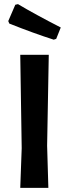

<svg xmlns="http://www.w3.org/2000/svg" viewBox="-20 -909 335 929"><path d="M67 -889Q149 -840 274 -776L252 -721L240 -717Q143 -748 25 -795L20 -807L54 -886ZM216 -644 208 -204 214 0H78L85 -192L78 -644Z"/></svg>

Font: Alegreya Sans SC
Style: Bold
Weight: 700
Designer: Juan Pablo del Peral
Foundry: Huerta Tipografica
Version: Version 2.007